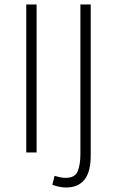

<svg xmlns="http://www.w3.org/2000/svg" viewBox="-20 -679 521 855"><path d="M97 0V-659H143V0ZM274 156Q257 156 240.5 152Q224 148 213 144L223 104Q232 107 245.5 110Q259 113 273 113Q314 113 326 83.5Q338 54 338 9V-659H384V15Q384 62 372 93Q360 124 335.5 140Q311 156 274 156Z"/></svg>

Font: Mada Light
Style: Regular
Weight: 300
Designer: Khaled Hosny
Version: Version 1.5